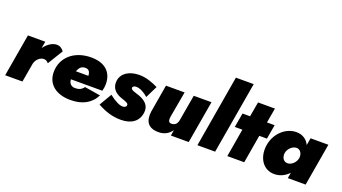

<svg xmlns="http://www.w3.org/2000/svg" viewBox="-62 -1355 3477 1954"><g transform="rotate(20 1676.5 -378.0)"><path d="M386 -263 487 -428C471 -452 444 -472 410 -472C361 -472 310 -437 274 -387L287 -460H99L20 0H207L243 -206C254 -253 295 -291 336 -290C359 -290 374 -277 386 -263Z M728 10C856 10 947 -38 997 -137L825 -165C804 -135 776 -120 733 -120C691 -120 665 -146 663 -190H1003C1010 -214 1014 -241 1014 -264C1014 -389 937 -470 783 -470C597 -470 473 -357 473 -200C473 -70 572 10 728 10ZM763 -350C800 -350 816 -326 818 -284H683C700 -330 722 -350 763 -350Z M1104 -183 1025 -48C1105 -4 1186 25 1282 24C1390 23 1468 -25 1480 -130C1488 -207 1436 -246 1373 -271C1324 -289 1271 -296 1277 -326C1280 -338 1296 -346 1315 -346C1357 -346 1407 -317 1445 -283L1509 -414C1444 -445 1379 -470 1302 -470C1201 -469 1117 -424 1105 -335C1095 -254 1146 -209 1212 -186C1265 -168 1295 -160 1291 -135C1290 -122 1274 -111 1258 -110C1222 -106 1170 -132 1104 -183Z M1746 -180 1796 -460H1594L1543 -160C1530 -58 1566 11 1683 11C1749 11 1794 -19 1825 -62L1815 0H2008L2087 -460H1895L1846 -178C1838 -133 1812 -115 1777 -115C1741 -115 1742 -149 1746 -180Z M2235 -780 2102 0H2294L2428 -780Z M2423 -460 2396 -305H2478L2426 0H2609L2661 -305H2744L2771 -460H2688L2716 -620H2533L2505 -460Z M2762 -231C2746 -98 2817 9 2935 9C2997 9 3051 -18 3092 -62L3081 0H3274L3353 -460H3160L3147 -382C3121 -435 3074 -470 3005 -470C2887 -470 2779 -369 2762 -231ZM2964 -230C2972 -276 3016 -321 3063 -320C3105 -318 3127 -276 3121 -231C3113 -182 3067 -139 3023 -141C2978 -142 2957 -187 2964 -230Z"/></g></svg>

Font: Jost* Black
Style: Italic
Weight: 900
Italic angle: -10°
Version: Version 3.7